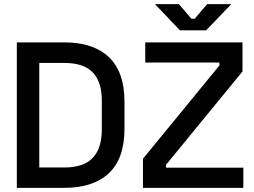

<svg xmlns="http://www.w3.org/2000/svg" viewBox="-20 -904 1224 924"><path d="M61 0V-700H290Q429 -700 504 -629Q579 -558 579 -415V-284Q579 -141 504 -70.5Q429 0 290 0ZM169 -98H291Q382 -98 426 -144Q470 -190 470 -281V-419Q470 -511 426 -556Q382 -601 291 -601H169ZM668 0V-140L1036 -589V-603H679V-700H1147V-560L779 -111V-97H1151V0ZM846 -758 726 -884H841L901 -814H917L977 -884H1093L972 -758Z"/></svg>

Font: Space Grotesk Frontify Medium
Style: Regular
Weight: 500
Designer: Florian Karsten
Version: Version 2.000